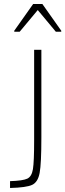

<svg xmlns="http://www.w3.org/2000/svg" viewBox="-20 -936 325 956"><path d="M150 -239V-688H186V-251Q186 -122 177.5 -75.5Q169 -29 140 -15.5Q111 -2 30 0V-34Q94 -36 116 -46.5Q138 -57 144 -94Q150 -131 150 -239ZM51 -778V-783L145 -916H191L285 -783V-778H258L168 -886L78 -778Z"/></svg>

Font: Saira Semi Condensed Thin
Style: Regular
Weight: 100
Width: 4
Designer: Hector Gatti with collaboration of the Omnibus-Type team
Foundry: Omnibus-Type
Version: Version 1.001; ttfautohint (v1.8)